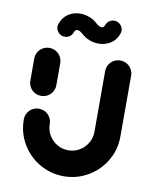

<svg xmlns="http://www.w3.org/2000/svg" viewBox="-79 -744 654 809"><g transform="rotate(10 248.0 -339.5)"><path d="M96.3 -313.3Q81.1 -313.3 68.3 -320.7Q55.6 -328.1 48.1 -340.9Q40.7 -353.7 40.7 -368.9V-463Q40.7 -478.1 48.1 -490.9Q55.6 -503.7 68.3 -511.1Q81.1 -518.5 96.3 -518.5Q111.5 -518.5 124.3 -511.1Q137 -503.7 144.4 -490.9Q151.9 -478.1 151.9 -463V-368.9Q151.9 -353.7 144.4 -340.9Q137 -328.1 124.3 -320.7Q111.5 -313.3 96.3 -313.3ZM399.6 -518.1Q414.8 -518.1 427.6 -510.7Q440.4 -503.3 447.8 -490.6Q455.2 -477.8 455.2 -462.6V-203Q455.2 -146.3 427.2 -98.9Q399.3 -51.5 351.7 -23.9Q304.1 3.7 248.5 3.7Q193 3.7 145.4 -23.9Q97.8 -51.5 69.8 -98.9Q41.9 -146.3 41.9 -203Q41.9 -218.1 49.3 -230.9Q56.7 -243.7 69.4 -251.1Q82.2 -258.5 97.4 -258.5Q112.6 -258.5 125.4 -251.1Q138.1 -243.7 145.6 -230.9Q153 -218.1 153 -203Q153 -177 165.9 -155Q178.9 -133 200.7 -120.2Q222.6 -107.4 248.5 -107.4Q274.4 -107.4 296.3 -120.2Q318.1 -133 331.1 -155Q344.1 -177 344.1 -203V-462.6Q344.1 -477.8 351.5 -490.6Q358.9 -503.3 371.7 -510.7Q384.4 -518.1 399.6 -518.1ZM345.6 -678.9Q360.7 -678.9 371.7 -668Q382.6 -657 382.6 -641.9Q382.6 -635.2 380.4 -629.6Q370.7 -601.5 347.8 -586.9Q324.8 -572.2 295.9 -572.2Q275.9 -572.2 256.9 -579.4Q237.8 -586.7 223 -600.4Q209.3 -613 199.3 -613Q189.6 -613 185.6 -600.7Q181.9 -589.6 172.4 -582.8Q163 -575.9 150.7 -575.9Q135.6 -575.9 124.6 -586.9Q113.7 -597.8 113.7 -613Q113.7 -619.6 115.9 -625.2Q125.9 -653.7 148.5 -668.5Q171.1 -683.3 199.3 -683.3Q219.6 -683.3 239.1 -675.9Q258.5 -668.5 273.3 -654.4Q286.3 -642.6 296.7 -642.6Q306.3 -642.6 310.7 -654.1Q314.4 -665.2 323.9 -672Q333.3 -678.9 345.6 -678.9Z"/></g></svg>

Font: 26F Galaxy Sans Black
Style: Regular
Weight: 900
Designer: C₂₉H₂₅N₃O₅
Version: Version 1.100